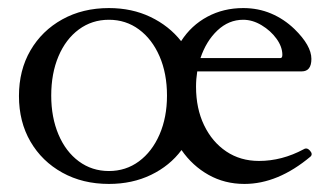

<svg xmlns="http://www.w3.org/2000/svg" viewBox="-20 -445 829 476"><path d="M250 11Q185 11 134.5 -17Q84 -45 55.5 -94Q27 -143 27 -207Q27 -271 55.5 -320Q84 -369 134.5 -397Q185 -425 250 -425Q307 -425 353 -403Q399 -381 429 -343Q454 -382 494 -403.5Q534 -425 583 -425Q620 -425 652 -411.5Q684 -398 710 -373Q752 -332 752 -299Q752 -268 728 -268H469Q466 -249 466 -230Q466 -176 486 -134.5Q506 -93 541 -69.5Q576 -46 622 -46Q679 -46 733 -75Q741 -80 748.5 -71.5Q756 -63 750 -57Q669 11 586 11Q537 11 497 -11.5Q457 -34 430 -73Q401 -34 354.5 -11.5Q308 11 250 11ZM250 -21Q292 -21 324.5 -45Q357 -69 375.5 -111.5Q394 -154 394 -208Q394 -263 375.5 -305.5Q357 -348 324.5 -372Q292 -396 250 -396Q208 -396 175.5 -372Q143 -348 125 -305.5Q107 -263 107 -208Q107 -154 125 -111.5Q143 -69 175.5 -45Q208 -21 250 -21ZM583 -396Q547 -396 519 -369.5Q491 -343 477 -301H675Q680 -301 680 -309Q680 -329 665.5 -349Q651 -369 628.5 -382.5Q606 -396 583 -396Z"/></svg>

Font: Junicode SmExp
Style: Regular
Weight: 400
Width: 6
Designer: Peter S. Baker
Version: Version 2.205; ttfautohint (v1.8.4)